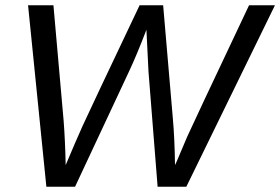

<svg xmlns="http://www.w3.org/2000/svg" viewBox="-20 -708 1062 728"><path d="M686.5 0H577.6L543 -437Q536.1 -571.3 535.2 -595.2Q498 -498 469.2 -437L264.6 0H155.8L86.4 -688H182.6L221.2 -251Q227.1 -175.3 229 -82Q267.6 -173.8 292.7 -229.5Q317.9 -285.2 509.3 -688H598.6L635.3 -259.8Q642.1 -184.6 643.6 -82L651.4 -99.1Q674.8 -155.3 689.5 -189Q704.1 -222.7 924.3 -688H1022.5Z"/></svg>

Font: Liberation Sans
Style: Italic
Weight: 400
Italic angle: -12°
Designer: Steve Matteson
Foundry: Ascender Corporation
Version: Version 2.1.5